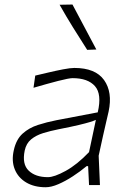

<svg xmlns="http://www.w3.org/2000/svg" viewBox="-20 -798 558 828"><path d="M177 9.5Q127.5 9.5 92.8 -11.2Q58 -32 43.5 -68.2Q29 -104.5 39.5 -150Q49.5 -196.5 77.5 -221.8Q105.5 -247 143.8 -259.2Q182 -271.5 223 -279.5L401.5 -313.5Q420 -392 389.5 -426.5Q359 -461 293 -461Q277.5 -461 230 -448.8Q182.5 -436.5 124.5 -419.5L132 -472Q155 -477.5 188 -485.2Q221 -493 252.2 -499Q283.5 -505 300.5 -505Q391.5 -505 428.8 -452.8Q466 -400.5 448.5 -317.5Q444 -296 437.5 -270Q431 -244 424 -211L405.5 -126.5Q407 -94.5 408.2 -65Q409.5 -35.5 411 0H364L360 -81.5H353.5Q326 -58.5 294.2 -37.8Q262.5 -17 231.8 -3.8Q201 9.5 177 9.5ZM186.5 -34Q214 -34 263.2 -61Q312.5 -88 364 -142L393.5 -281Q383.5 -276.5 367.2 -271.5Q351 -266.5 319.8 -259Q288.5 -251.5 232.5 -240.5Q197 -233.5 166.2 -224Q135.5 -214.5 114.2 -197Q93 -179.5 86.5 -148.5Q74.5 -90 103.8 -62Q133 -34 186.5 -34ZM356 -583Q326 -629.5 295 -679.5Q264 -729.5 237 -777.5L292.5 -778.5Q318.5 -730 344 -681.5Q369.5 -633 395.5 -584.5Z"/></svg>

Font: Commissioner Loud ExtraLight
Style: Italic
Weight: 200
Italic angle: -12°
Designer: Kostas Bartsokas
Foundry: Kostas Bartsokas
Version: Version 1.000; ttfautohint (v1.8.3)